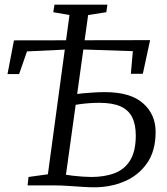

<svg xmlns="http://www.w3.org/2000/svg" viewBox="-20 -790 713 818"><path d="M382 8Q360.5 8 330.2 6Q300 4 270.2 2Q240.5 0 218.5 0H97.5L101.5 -36L184 -47.5L276 -726L207 -738L212 -770H437.5L433 -738L355.5 -726L261 -45.5Q272 -43.5 291.5 -41.2Q311 -39 332 -37.5Q353 -36 368.5 -36Q427 -36 469.8 -52.8Q512.5 -69.5 535.5 -108.5Q558.5 -147.5 558.5 -212.5Q558.5 -259.5 543 -290.5Q527.5 -321.5 493.5 -336.8Q459.5 -352 403 -352Q383.5 -352 362 -350.5Q340.5 -349 322.2 -346.5Q304 -344 293.5 -341.5L299 -388Q312.5 -390.5 333.8 -392.5Q355 -394.5 379.5 -396Q404 -397.5 427 -397.5Q535.5 -397.5 589.2 -350.2Q643 -303 643 -228Q643 -147 606.5 -94.8Q570 -42.5 510.2 -17.2Q450.5 8 382 8ZM12 -474.5 39.5 -618 619.5 -619 588.5 -475.5H537.5L546 -572L294.5 -580.5L95 -571L61.5 -474.5Z"/></svg>

Font: Merriweather 36pt Light
Style: Italic
Weight: 300
Italic angle: -7.8°
Version: Version 2.101